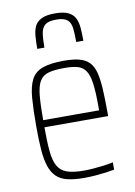

<svg xmlns="http://www.w3.org/2000/svg" viewBox="-84 -786 598 849"><g transform="rotate(-10 215.0 -361.5)"><path d="M225 8Q180 8 149.5 0.5Q119 -7 100.5 -25Q82 -43 72 -73Q62 -103 58.5 -147.5Q55 -192 55 -254Q55 -329 59 -380Q63 -431 78.5 -461.5Q94 -492 129 -505Q164 -518 225 -518Q268 -518 295.5 -510.5Q323 -503 339.5 -485.5Q356 -468 363.5 -438Q371 -408 373.5 -363Q376 -318 376 -256V-243H90Q90 -178 94 -135.5Q98 -93 111.5 -68.5Q125 -44 153 -34Q181 -24 229 -24Q250 -24 274 -26Q298 -28 321 -31Q344 -34 361 -38V-5Q346 -2 323 1Q300 4 274.5 6Q249 8 225 8ZM341 -256V-296Q341 -360 335.5 -398Q330 -436 316.5 -455Q303 -474 280 -480Q257 -486 222 -486Q177 -486 150.5 -478.5Q124 -471 111 -449Q98 -427 94 -385.5Q90 -344 90 -275H359ZM223 -731Q262 -731 283 -720.5Q304 -710 313 -691.5Q322 -673 324 -647Q326 -621 326 -590H294Q294 -628 291 -653Q288 -678 273 -690.5Q258 -703 223 -703Q189 -703 174 -691Q159 -679 155 -654.5Q151 -630 151 -590H119Q119 -621 121 -647Q123 -673 132 -691.5Q141 -710 162.5 -720.5Q184 -731 223 -731Z"/></g></svg>

Font: Saira Condensed Thin
Style: Regular
Weight: 250
Width: 3
Designer: Hector Gatti with collaboration of the Omnibus-Type team
Foundry: Omnibus-Type
Version: Version 1.101